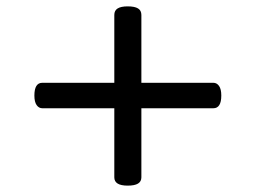

<svg xmlns="http://www.w3.org/2000/svg" viewBox="-20 -738 803 603"><path d="M381 -155Q360 -155 349.5 -161.5Q339 -168 339 -181V-691Q339 -705 349.5 -711.5Q360 -718 381 -718Q403 -718 413.5 -711.5Q424 -705 424 -691V-181Q424 -168 413.5 -161.5Q403 -155 381 -155ZM113 -398Q102 -398 95 -408Q88 -418 88 -438Q88 -478 113 -478H650Q661 -478 668 -468Q675 -458 675 -438Q675 -398 650 -398Z"/></svg>

Font: Playwrite BE WAL
Style: Regular
Weight: 400
Designer: Veronika Burian, José Scaglione
Foundry: TypeTogether
Version: Version 1.002